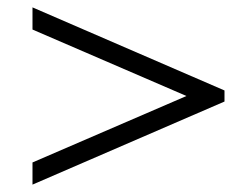

<svg xmlns="http://www.w3.org/2000/svg" viewBox="-20 -595 658 520"><path d="M68 -155 485 -335 68 -515V-575L588 -350V-320L68 -95Z"/></svg>

Font: ZCOOL XiaoWei
Style: Regular
Weight: 400
Version: Version 1.000